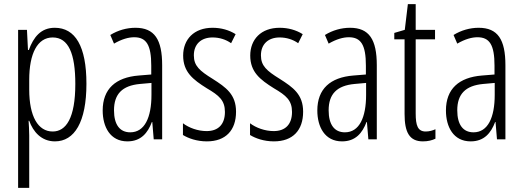

<svg xmlns="http://www.w3.org/2000/svg" viewBox="-20 -677 2542 933"><path d="M246 -542C179 -542 143 -497 120 -434H116L111 -532H68V236H122V-19C122 -45 120 -70 119 -90H122C141 -37 181 10 247 10C342 10 400 -84 400 -270C400 -452 346 -542 246 -542ZM236 -495C313 -495 346 -416 346 -269C346 -103 301 -38 236 -38C165 -38 122 -111 122 -242V-289C122 -417 162 -495 236 -495Z M638 -542C596 -542 553 -530 516 -507L534 -465C572 -487 605 -496 632 -496C691 -496 715 -459 715 -358V-315L654 -310C542 -301 479 -245 479 -140C479 -61 515 10 599 10C665 10 698 -31 718 -84H720L727 0H768V-360C768 -485 731 -542 638 -542ZM660 -269 716 -274V-216C716 -106 683 -34 613 -34C563 -34 534 -70 534 -141C534 -220 574 -261 660 -269Z M1127 -134C1127 -218 1079 -252 1013 -294C950 -333 922 -357 922 -408C922 -463 958 -495 1013 -495C1046 -495 1078 -485 1103 -467L1125 -511C1093 -531 1055 -542 1013 -542C922 -542 870 -485 870 -407C870 -327 918 -290 985 -248C1045 -213 1073 -189 1073 -133C1073 -74 1042 -40 984 -40C941 -40 898 -56 869 -78V-21C895 -5 936 10 985 10C1077 10 1127 -44 1127 -134Z M1453 -134C1453 -218 1405 -252 1339 -294C1276 -333 1248 -357 1248 -408C1248 -463 1284 -495 1339 -495C1372 -495 1404 -485 1429 -467L1451 -511C1419 -531 1381 -542 1339 -542C1248 -542 1196 -485 1196 -407C1196 -327 1244 -290 1311 -248C1371 -213 1399 -189 1399 -133C1399 -74 1368 -40 1310 -40C1267 -40 1224 -56 1195 -78V-21C1221 -5 1262 10 1311 10C1403 10 1453 -44 1453 -134Z M1681 -542C1639 -542 1596 -530 1559 -507L1577 -465C1615 -487 1648 -496 1675 -496C1734 -496 1758 -459 1758 -358V-315L1697 -310C1585 -301 1522 -245 1522 -140C1522 -61 1558 10 1642 10C1708 10 1741 -31 1761 -84H1763L1770 0H1811V-360C1811 -485 1774 -542 1681 -542ZM1703 -269 1759 -274V-216C1759 -106 1726 -34 1656 -34C1606 -34 1577 -70 1577 -141C1577 -220 1617 -261 1703 -269Z M2049 -38C2010 -38 2000 -67 2000 -126V-486H2094V-532H2000V-657H1962L1947 -532L1896 -517V-486H1946V-123C1946 -35 1969 10 2035 10C2060 10 2079 5 2096 -3V-49C2083 -43 2066 -38 2049 -38Z M2306 -542C2264 -542 2221 -530 2184 -507L2202 -465C2240 -487 2273 -496 2300 -496C2359 -496 2383 -459 2383 -358V-315L2322 -310C2210 -301 2147 -245 2147 -140C2147 -61 2183 10 2267 10C2333 10 2366 -31 2386 -84H2388L2395 0H2436V-360C2436 -485 2399 -542 2306 -542ZM2328 -269 2384 -274V-216C2384 -106 2351 -34 2281 -34C2231 -34 2202 -70 2202 -141C2202 -220 2242 -261 2328 -269Z"/></svg>

Font: Noto Sans Arabic UI XCn Lt
Style: Regular
Weight: 300
Width: 2
Designer: Monotype Design Team, Nadine Chahine and Nizar Qandah
Foundry: Monotype Imaging Inc.
Version: Version 2.010